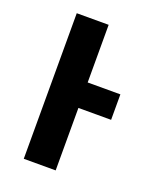

<svg xmlns="http://www.w3.org/2000/svg" viewBox="-109 -608 544 673"><g transform="rotate(20 163.5 -271.5)"><path d="M180 -543V-328H302V-233H180V0H61V-543Z"/></g></svg>

Font: Avrile Sans Condensed SemiBold
Style: Regular
Weight: 600
Width: 3
Designer: Monotype Design Team
Foundry: Monotype Imaging Inc.
Version: Version 2.001;September 10, 2019;FontCreator 11.5.0.2425 64-